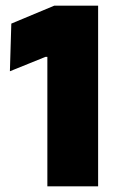

<svg xmlns="http://www.w3.org/2000/svg" viewBox="-20 -659 418 679"><path d="M147.5 0V-458H141L15 -407L20 -575.5L172 -639H327V0Z"/></svg>

Font: Anek Odia Medium ExtraBold
Style: Regular
Weight: 800
Version: Version 1.003